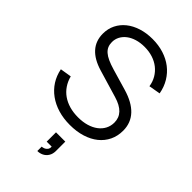

<svg xmlns="http://www.w3.org/2000/svg" viewBox="-295 -833 1206 1206"><g transform="rotate(45 308.0 -230.0)"><path d="M291.7 236Q299.8 236 310.5 232Q321.2 228 329.1 218.1Q337 208.2 336 191.7H291.7V109H374.3V191.7Q374.3 218.5 362.6 237.3Q350.8 256.2 332 265.6Q313.2 275 291.7 275ZM320 15Q379.5 15 428 -0.1Q476.5 -15.2 510.9 -42.9Q545.3 -70.7 564.2 -109.7Q583 -148.7 583 -196.7Q583 -265.3 538.8 -312.6Q494.5 -359.8 408 -385L267.5 -426.2Q232.7 -436.5 208.2 -447.7Q183.8 -458.8 168.3 -472.5Q152.8 -486.2 145.9 -502.8Q139 -519.3 139 -540.2Q139 -566.7 150.9 -589.2Q162.8 -611.8 184.7 -628.6Q206.5 -645.3 237.2 -654.8Q268 -664.3 305.7 -664.3Q345.2 -664.3 378.7 -653.5Q412.2 -642.7 437.8 -622.5Q463.3 -602.3 480 -574.1Q496.7 -545.8 502 -510.7L579 -524.3Q570.3 -573 546.8 -611.9Q523.3 -650.8 488 -678.1Q452.7 -705.3 406.7 -720Q360.7 -734.7 306.3 -734.7Q252.3 -734.7 207.2 -720.2Q162.2 -705.8 129.8 -679.8Q97.3 -653.7 79.3 -617.5Q61.3 -581.3 61.3 -537.7Q61.3 -473.7 99.8 -430.5Q138.2 -387.3 215 -364.3L397.3 -310Q453.3 -293.5 480.7 -264.7Q508 -235.8 508 -194Q508 -163 494.6 -137.4Q481.2 -111.8 456.8 -93.6Q432.5 -75.3 398.5 -65.3Q364.5 -55.3 323 -55.3Q281.2 -55.3 245.9 -65.3Q210.7 -75.3 183.1 -94.6Q155.5 -113.8 136.7 -141.8Q117.8 -169.7 108.7 -205L33.3 -192.7Q42.7 -144.7 67.2 -106.4Q91.8 -68.2 129.2 -41.1Q166.5 -14 214.9 0.5Q263.3 15 320 15Z"/></g></svg>

Font: Vela Sans GX ExtLt
Style: Regular
Weight: 200
Designer: Principal design: Mikhail Sharanda - project Manrope.
Design modification: Ravid Balaliev
Foundry: Mikhail Sharanda
Version: Version 1.001